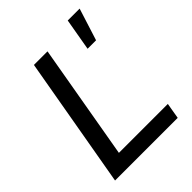

<svg xmlns="http://www.w3.org/2000/svg" viewBox="-205 -835 947 947"><g transform="rotate(-45 268.0 -361.5)"><path d="M403.8 -555.2 433.1 -723.1H516.1L462.9 -555.2ZM40 0 160.2 -686H254.9L149.9 -83H491.2L477.1 0Z"/></g></svg>

Font: Archivo
Style: Italic
Weight: 400
Italic angle: -10°
Designer: Hector Gatti
Foundry: Omnibus-Type
Version: Version 2.001